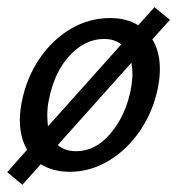

<svg xmlns="http://www.w3.org/2000/svg" viewBox="-22 -471 496 532"><path d="M400 -362Q421 -329 421 -279Q421 -254 415 -225Q402 -162 366.5 -109.5Q331 -57 280 -26Q229 5 171 5Q125 5 91 -16L40 41L-2 6L53 -56Q33 -91 33 -138Q33 -164 39 -192Q52 -256 87.5 -308.5Q123 -361 174 -391Q225 -421 283 -421Q329 -421 361 -401L406 -451L449 -416ZM109 -150Q109 -139 111 -121L314 -348Q296 -363 266 -363Q214 -363 171.5 -317.5Q129 -272 114 -197Q109 -176 109 -150ZM345 -266Q345 -282 342 -297L138 -69Q158 -52 189 -52Q243 -52 284.5 -101.5Q326 -151 340 -221Q345 -248 345 -266Z"/></svg>

Font: Ysabeau Medium
Style: Italic
Weight: 500
Italic angle: -12°
Designer: Christian Thalmann (Catharsis Fonts)
Version: Version 0.003